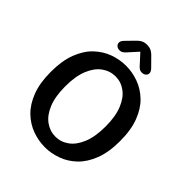

<svg xmlns="http://www.w3.org/2000/svg" viewBox="-220 -919 1060 1060"><g transform="rotate(45 309.5 -389.0)"><path d="M310 10.5Q260.5 10.5 212.5 -6.8Q164.5 -24 125.2 -61.5Q86 -99 62.5 -159.8Q39 -220.5 39 -307.5Q39 -394.5 62.5 -455.2Q86 -516 125.2 -553.2Q164.5 -590.5 212.5 -607.8Q260.5 -625 310 -625Q358.5 -625 406.5 -607.8Q454.5 -590.5 493.8 -553.2Q533 -516 556.5 -455.2Q580 -394.5 580 -307.5Q580 -220.5 556.5 -159.8Q533 -99 493.8 -61.5Q454.5 -24 406.5 -6.8Q358.5 10.5 310 10.5ZM310 -72Q352.5 -72 388 -97.8Q423.5 -123.5 445 -175.8Q466.5 -228 466.5 -307.5Q466.5 -386.5 445 -438.8Q423.5 -491 388 -516.8Q352.5 -542.5 310 -542.5Q267 -542.5 231 -516.8Q195 -491 173.5 -438.8Q152 -386.5 152 -307.5Q152 -228 173.5 -175.8Q195 -123.5 231 -97.8Q267 -72 310 -72ZM418 -712Q430 -699 430 -687.5Q430 -675 420.8 -667.2Q411.5 -659.5 397 -659.5Q384 -659.5 375 -666.2Q366 -673 357 -684L310 -735.5L263 -683.5Q253.5 -672.5 244.8 -666Q236 -659.5 223 -659.5Q208.5 -659.5 199.5 -667.5Q190.5 -675.5 190.5 -688Q190.5 -693 193.2 -699.2Q196 -705.5 202 -712L239.5 -750.5Q257 -770 272.2 -779.5Q287.5 -789 309.5 -789Q332 -789 347.2 -779.5Q362.5 -770 380 -750.5Z"/></g></svg>

Font: Sono Monospace Medium
Style: Regular
Weight: 500
Designer: Tyler Finck
Foundry: Tyler Finck
Version: Version 2.112